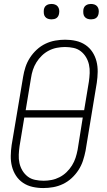

<svg xmlns="http://www.w3.org/2000/svg" viewBox="-20 -944 540 972"><path d="M199 8Q171 8 144.5 2Q118 -4 96.5 -18.5Q75 -33 61 -54.5Q47 -76 40.5 -101.5Q34 -127 34.5 -155Q35 -183 39 -210L97 -555Q101 -580 109 -604.5Q117 -629 131.5 -651.5Q146 -674 166 -692.5Q186 -711 210 -722.5Q234 -734 259.5 -738.5Q285 -743 310 -743Q338 -743 364.5 -737Q391 -731 412.5 -716.5Q434 -702 448 -680.5Q462 -659 468.5 -633.5Q475 -608 474.5 -580Q474 -552 470 -525L413 -180Q408 -155 400 -130.5Q392 -106 377.5 -83.5Q363 -61 343 -42.5Q323 -24 299 -12.5Q275 -1 249.5 3.5Q224 8 199 8ZM406 -386 430 -531Q433 -552 434 -574Q435 -596 430.5 -616.5Q426 -637 415.5 -654.5Q405 -672 389 -684.5Q373 -697 352 -701.5Q331 -706 309 -706Q289 -706 268 -702Q247 -698 227.5 -688Q208 -678 192 -662.5Q176 -647 164.5 -628.5Q153 -610 146.5 -590Q140 -570 137 -549L110 -386ZM201 -29Q221 -29 241.5 -33Q262 -37 281.5 -47Q301 -57 317 -72.5Q333 -88 344.5 -106.5Q356 -125 362.5 -145Q369 -165 373 -186L399 -349H103L79 -204Q76 -183 75 -161Q74 -139 78.5 -118.5Q83 -98 93.5 -80.5Q104 -63 120 -50.5Q136 -38 157.5 -33.5Q179 -29 201 -29ZM441 -846Q431 -846 422.5 -849Q414 -852 408.5 -859Q403 -866 402 -875.5Q401 -885 402 -895Q403 -901 406 -907Q409 -913 415 -917Q421 -921 427.5 -922.5Q434 -924 440 -924Q450 -924 458.5 -921Q467 -918 472.5 -911Q478 -904 479.5 -894.5Q481 -885 479 -875Q478 -869 475 -863Q472 -857 466.5 -853Q461 -849 454 -847.5Q447 -846 441 -846ZM241 -846Q231 -846 222.5 -849Q214 -852 208.5 -859Q203 -866 202 -875.5Q201 -885 202 -895Q203 -901 206 -907Q209 -913 215 -917Q221 -921 227.5 -922.5Q234 -924 240 -924Q250 -924 258.5 -921Q267 -918 272.5 -911Q278 -904 279.5 -894.5Q281 -885 279 -875Q278 -869 275 -863Q272 -857 266.5 -853Q261 -849 254 -847.5Q247 -846 241 -846Z"/></svg>

Font: Iosevka Curly Extralight
Style: Italic
Weight: 200
Italic angle: -9°
Monospace: yes
Designer: Belleve Invis
Foundry: Belleve Invis
Version: Version 22.1.2; ttfautohint (v1.8.4)